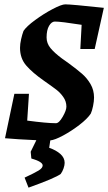

<svg xmlns="http://www.w3.org/2000/svg" viewBox="-20 -636 497 882"><path d="M349 -411 355 -522Q260 -537 232 -537Q217 -537 205.5 -517.5Q194 -498 194 -464Q194 -437 212 -415Q230 -393 265 -367Q271 -363 278.5 -357.5Q286 -352 296 -345Q334 -317 357 -297Q380 -277 396 -249.5Q412 -222 412 -188Q412 -171 407.5 -149Q403 -127 397 -114Q381 -90 344.5 -62Q308 -34 270 -13.5Q232 7 211 9L206 43Q238 54 257.5 71.5Q277 89 277 112Q277 123 272 137.5Q267 152 259 163Q234 182 111 226L93 180Q138 159 157 147.5Q176 136 176 124Q176 107 124 92L121 61L147 8Q57 4 3 -1L46 -205H113L105 -82Q195 -70 237 -70Q251 -70 268 -99.5Q285 -129 285 -146Q285 -170 271 -190Q257 -210 239.5 -223.5Q222 -237 182 -265Q129 -302 100.5 -335Q72 -368 72 -416Q72 -434 77 -456Q82 -478 88 -494Q102 -515 141.5 -544Q181 -573 222 -594.5Q263 -616 280 -616Q308 -616 457 -600L415 -411Z"/></svg>

Font: Grenze SemiBold
Style: Italic
Weight: 600
Italic angle: -10°
Designer: Renata Polastri
Foundry: Omnibus-Type
Version: Version 1.002; ttfautohint (v1.8)